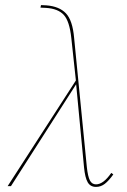

<svg xmlns="http://www.w3.org/2000/svg" viewBox="-20 -731 500 754"><path d="M425 -46Q407 -21 391.5 -9Q376 3 357 3Q335 3 324.5 -15Q314 -33 310 -74L279 -400L23 0H10L278 -415L260 -582Q253 -648 230.5 -672.5Q208 -697 161 -700L139 -701L141 -711L162 -710Q213 -706 239 -678.5Q265 -651 271 -583L321 -75Q325 -38 333 -22.5Q341 -7 357 -7Q386 -7 417 -52Z"/></svg>

Font: Ysabeau Hairline
Style: Italic
Weight: 100
Italic angle: -12°
Designer: Christian Thalmann (Catharsis Fonts)
Version: Version 0.003